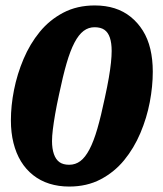

<svg xmlns="http://www.w3.org/2000/svg" viewBox="-20 -674 600 705"><path d="M234 11Q195 11 161.5 0.5Q128 -10 101.5 -31Q75 -52 57 -81.5Q39 -111 29.5 -149Q20 -187 20 -232Q20 -286 31.5 -344Q43 -402 66.5 -457.5Q90 -513 126 -557Q162 -601 212.5 -627.5Q263 -654 328 -654Q368 -654 401 -643.5Q434 -633 460 -612Q486 -591 504.5 -561.5Q523 -532 532 -494Q541 -456 541 -411Q541 -357 530 -299Q519 -241 495.5 -185.5Q472 -130 436 -86Q400 -42 349.5 -15.5Q299 11 234 11ZM234 -69Q257 -69 275 -82.5Q293 -96 308.5 -125.5Q324 -155 337.5 -201.5Q351 -248 365 -315Q374 -356 379.5 -388Q385 -420 387.5 -444.5Q390 -469 390 -487Q390 -516 383.5 -535.5Q377 -555 363.5 -564.5Q350 -574 327 -574Q305 -574 287 -560.5Q269 -547 253.5 -517.5Q238 -488 224.5 -441.5Q211 -395 197 -328Q188 -287 182.5 -255Q177 -223 174 -198.5Q171 -174 171 -156Q171 -128 178 -108Q185 -88 198.5 -78.5Q212 -69 234 -69Z"/></svg>

Font: Roboto Serif
Style: Bold Italic
Weight: 700
Italic angle: -10°
Designer: Greg Gazdowicz
Foundry: Commercial Type
Version: Version 1.008